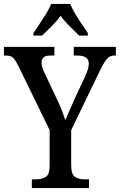

<svg xmlns="http://www.w3.org/2000/svg" viewBox="-23 -951 606 971"><path d="M138 0V-44H159Q188 -44 208 -56Q228 -68 228 -112V-293L70 -617Q56 -646 44 -658Q32 -670 8 -670H-3V-714H252V-670H230Q206 -670 196.5 -660Q187 -650 187 -636Q187 -624 191.5 -609Q196 -594 202 -583L265 -449Q280 -419 290 -392.5Q300 -366 307 -343Q316 -364 328.5 -392Q341 -420 355 -452L408 -566Q426 -604 426 -629Q426 -651 411 -660.5Q396 -670 370 -670H350V-714H563V-670H553Q533 -670 518.5 -654Q504 -638 482 -593L337 -293V-116Q337 -69 356.5 -56.5Q376 -44 403 -44H427V0ZM146 -784Q159 -803 176.5 -829Q194 -855 210.5 -882Q227 -909 236 -931H332Q341 -909 357 -882Q373 -855 390.5 -829Q408 -803 421 -784V-771H377Q355 -793 329 -818.5Q303 -844 283 -871Q264 -844 238 -818.5Q212 -793 190 -771H146Z"/></svg>

Font: Noto Serif Tamil Condensed Medium
Style: Regular
Weight: 500
Width: 3
Designer: Indian Type Foundry, Tom Grace, and the Monotype Design Team
Foundry: Monotype Imaging Inc.
Version: Version 2.004; ttfautohint (v1.8.4.7-5d5b)